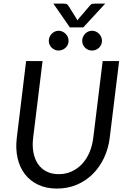

<svg xmlns="http://www.w3.org/2000/svg" viewBox="-20 -1064 725 1092"><path d="M68 0ZM314 -73.5Q354.5 -73.5 388 -89Q421.5 -104.5 447 -131.8Q472.5 -159 488.8 -197Q505 -235 510.5 -280L564 -716.5H657.5L604 -280Q596.5 -218.5 571.5 -165.8Q546.5 -113 507.5 -74.2Q468.5 -35.5 417 -13.5Q365.5 8.5 304 8.5Q243 8.5 196.8 -13.5Q150.5 -35.5 121 -74.2Q91.5 -113 79.8 -165.8Q68 -218.5 75.5 -280L128.5 -716.5H222L168.5 -280.5Q163 -235.5 170 -197.5Q177 -159.5 195.5 -132Q214 -104.5 243.8 -89Q273.5 -73.5 314 -73.5ZM283.5 -1043.5H343Q348.5 -1043.5 355.8 -1042Q363 -1040.5 368.5 -1032L416 -956.5L420 -948L426.5 -956.5L490.5 -1031.5Q497.5 -1040.5 505.5 -1042Q513.5 -1043.5 519 -1043.5H578.5L453.5 -908H377.5ZM370 -831.5Q370 -820 365.5 -810Q361 -800 353 -792.5Q345 -785 334.8 -780.8Q324.5 -776.5 313 -776.5Q302 -776.5 292 -780.8Q282 -785 274.2 -792.5Q266.5 -800 262 -810Q257.5 -820 257.5 -831.5Q257.5 -843.5 262 -853.8Q266.5 -864 274.2 -872Q282 -880 292 -884.5Q302 -889 313 -889Q324.5 -889 334.8 -884.5Q345 -880 353 -872Q361 -864 365.5 -853.8Q370 -843.5 370 -831.5ZM560 -831.5Q560 -820 555.5 -810Q551 -800 543.2 -792.5Q535.5 -785 525.2 -780.8Q515 -776.5 503.5 -776.5Q492 -776.5 481.8 -780.8Q471.5 -785 464 -792.5Q456.5 -800 452 -810Q447.5 -820 447.5 -831.5Q447.5 -843.5 452 -853.8Q456.5 -864 464 -872Q471.5 -880 481.8 -884.5Q492 -889 503.5 -889Q515 -889 525.2 -884.5Q535.5 -880 543.2 -872Q551 -864 555.5 -853.8Q560 -843.5 560 -831.5Z"/></svg>

Font: Lato
Style: Italic
Weight: 400
Italic angle: -7°
Designer: Lukasz Dziedzic
Foundry: tyPoland Lukasz Dziedzic
Version: Version 2.007; 2014-02-27